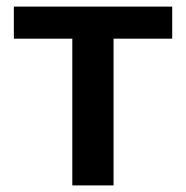

<svg xmlns="http://www.w3.org/2000/svg" viewBox="-20 -562 564 582"><path d="M502 -542H22V-444.8H199.2V0H324.2V-444.8H502Z"/></svg>

Font: Noto Reveo Sans
Style: Regular
Weight: 600
Designer: Monotype Design Team
Foundry: Monotype Imaging Inc.
Version: Version 2.007